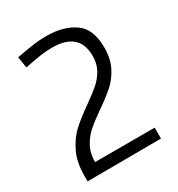

<svg xmlns="http://www.w3.org/2000/svg" viewBox="-171 -825 869 938"><g transform="rotate(-30 263.5 -356.0)"><path d="M49.3 -29.8Q49.3 -105.5 75.4 -159.4Q101.6 -213.4 138.7 -247.6Q175.8 -281.7 236.3 -324.2Q285.2 -358.9 312.7 -382.8Q340.3 -406.7 358.9 -439.9Q377.4 -473.1 377.4 -516.6Q377.4 -650.9 225.1 -650.9Q192.4 -650.9 159.2 -646Q126 -641.1 87.9 -633.3L68.8 -629.4L58.6 -692.4Q75.7 -695.3 79.1 -696.3Q121.6 -704.1 156 -709Q190.4 -713.9 229 -713.9Q323.7 -713.9 385.5 -671.9Q447.3 -629.9 447.3 -523.9Q447.3 -460.9 424.1 -415.5Q400.9 -370.1 367.4 -340.3Q334 -310.5 278.3 -272Q227.1 -236.3 197.8 -210.7Q168.5 -185.1 148.2 -148.2Q127.9 -111.3 127.9 -61.5H464.4V0L49.3 2Z"/></g></svg>

Font: Selawik Semilight
Style: Regular
Weight: 300
Designer: Aaron Bell
Foundry: Microsoft Corporation
Version: Version 1.01